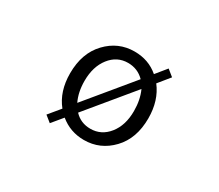

<svg xmlns="http://www.w3.org/2000/svg" viewBox="-109 -806 1219 1071"><g transform="rotate(30 500.0 -271.0)"><path d="M636.7 -394.5 396.5 -103.5Q437.5 -59.6 500 -59.6Q570.3 -59.6 616.2 -117.2Q662.1 -174.8 662.1 -266.6Q662.1 -338.9 636.7 -394.5ZM365.2 -148.4 605.5 -439.5Q562.5 -483.4 500 -483.4Q429.7 -483.4 384.3 -425.3Q338.9 -367.2 338.9 -275.4Q338.9 -203.1 365.2 -148.4ZM752 -536.1 692.4 -462.9Q752 -385.7 752 -271.5Q752 -141.6 678.2 -64.5Q604.5 12.7 500 12.7Q412.1 12.7 345.7 -42L289.1 26.4L249 -5.9L309.6 -79.1Q248 -155.3 248 -271.5Q248 -401.4 321.8 -479Q395.5 -556.6 500 -556.6Q590.8 -556.6 655.3 -501L710.9 -569.3Z"/></g></svg>

Font: GenEi Gothic M Regular
Style: Regular
Weight: 400
Designer: o_tamon (Modified); [Source Han Sans]
Ryoko NISHIZUKA  (kana & ideographs); Paul D. Hunt (Latin, Greek & Cyrillic); Wenl
Version: Version 1.1a;Original Version 1.004